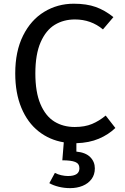

<svg xmlns="http://www.w3.org/2000/svg" viewBox="-20 -739 655 1008"><path d="M381 56.9Q429.7 61.5 453.8 85.9Q477.9 110.3 477.9 145.1Q477.9 177.9 460.5 201.3Q443.1 224.6 413.6 236.7Q384.1 248.7 348.2 248.7Q316.9 248.7 288.2 241.5Q259.5 234.4 239 222.6L268.2 168.7Q282.6 176.4 301.3 180.8Q320 185.1 336.9 185.1Q396.9 185.1 396.9 144.6Q396.9 120 374.9 111.3Q352.8 102.6 307.2 102.6L314.9 8.2Q240 -4.1 182.3 -49.7Q124.6 -95.4 92.3 -172.8Q60 -250.3 60 -353.8Q60 -469.2 101 -551.8Q142.1 -634.4 212.1 -676.9Q282.1 -719.5 367.2 -719.5Q434.9 -719.5 482.8 -702.3Q530.8 -685.1 575.4 -649.2L520.5 -584.6Q457.9 -636.9 373.3 -636.9Q313.8 -636.9 267.4 -608.7Q221 -580.5 193.3 -517.2Q165.6 -453.8 165.6 -353.8Q165.6 -255.4 192.3 -192.6Q219 -129.7 265.1 -101Q311.3 -72.3 372.3 -72.3Q425.1 -72.3 463.1 -88.2Q501 -104.1 534.9 -132.3L585.6 -67.2Q549.7 -32.3 499 -10.8Q448.2 10.8 381 12.8Z"/></svg>

Font: Fira Code Fixed Retina
Style: Regular
Weight: 450
Monospace: yes
Designer: Carrois Corporate, Edenspiekermann AG, Nikita Prokopov
Foundry: Carrois Corporate, Edenspiekermann AG, Nikita Prokopov
Version: Version 5.002